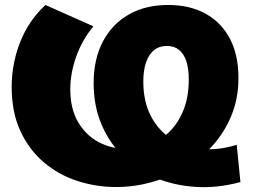

<svg xmlns="http://www.w3.org/2000/svg" viewBox="-20 -736 1020 773"><path d="M448 17Q367 17 291.5 -7.5Q216 -32 156.5 -82.5Q97 -133 62 -208.5Q27 -284 27 -386Q27 -479 61 -566Q95 -653 163 -716L356 -630Q311 -576 287 -508.5Q263 -441 263 -377Q263 -297 295 -243.5Q327 -190 378 -163.5Q429 -137 486 -137Q536 -137 581.5 -154Q627 -171 662.5 -206Q698 -241 719 -293.5Q740 -346 740 -417Q740 -460 730 -490Q720 -520 700.5 -535.5Q681 -551 652 -551Q621 -551 600 -534Q579 -517 568 -485Q557 -453 557 -408Q557 -327 587.5 -268.5Q618 -210 671 -176.5Q724 -143 791.5 -136.5Q859 -130 933 -153L948 -3Q855 22 768 16.5Q681 11 606.5 -20Q532 -51 476 -106Q420 -161 388.5 -235.5Q357 -310 357 -401Q357 -497 393.5 -567.5Q430 -638 497.5 -677Q565 -716 657 -716Q744 -716 807.5 -681Q871 -646 905.5 -580.5Q940 -515 940 -422Q940 -340 912 -271.5Q884 -203 835.5 -149.5Q787 -96 724 -59Q661 -22 590.5 -2.5Q520 17 448 17Z"/></svg>

Font: MOST Montserrat Black
Style: Regular
Weight: 900
Designer: Julieta Ulanovsky
Foundry: Julieta Ulanovsky
Version: Version 8.000;March 11, 2024;FontCreator 15.0.0.2926 64-bit